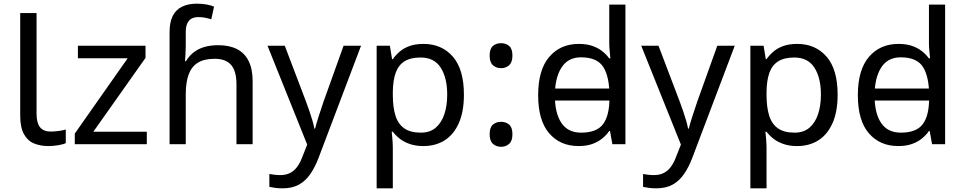

<svg xmlns="http://www.w3.org/2000/svg" viewBox="-20 -785 5249 1045"><path d="M243 10Q199 10 164.5 -4.5Q130 -19 110 -55.5Q90 -92 90 -157V-714H179V-165Q179 -117 197.5 -93Q216 -69 256 -69Q278 -69 301.5 -72.5Q325 -76 338 -80V-6Q324 1 296.5 5.5Q269 10 243 10Z M779 0H387V-58L675 -468H404V-536H772V-470L488 -68H779Z M903 -611Q903 -665 920.5 -699Q938 -733 971.5 -749Q1005 -765 1051 -765Q1080 -765 1104.5 -760.5Q1129 -756 1145 -749L1130 -680Q1114 -685 1096.5 -688.5Q1079 -692 1059 -692Q1025 -692 1008 -671.5Q991 -651 991 -613V-535Q991 -513 989.5 -488Q988 -463 987 -452H992Q1011 -483 1036.5 -502Q1062 -521 1095 -530Q1128 -539 1168 -539Q1228 -539 1269.5 -518Q1311 -497 1333 -453.5Q1355 -410 1355 -343V0H1267V-326Q1267 -398 1238 -431.5Q1209 -465 1149 -465Q1091 -465 1056.5 -443.5Q1022 -422 1006.5 -379Q991 -336 991 -271V0H903Z M1436 -536H1530L1646 -231Q1656 -204 1664.5 -179Q1673 -154 1680 -130.5Q1687 -107 1691 -85H1695Q1701 -110 1714 -150.5Q1727 -191 1741 -232L1850 -536H1945L1714 74Q1695 124 1669.5 161.5Q1644 199 1607.5 219.5Q1571 240 1519 240Q1495 240 1477 237.5Q1459 235 1446 232V162Q1457 164 1472.5 166Q1488 168 1505 168Q1536 168 1558.5 156.5Q1581 145 1597 123.5Q1613 102 1624 73L1652 2Z M2285 -546Q2384 -546 2444.5 -477Q2505 -408 2505 -269Q2505 -178 2477.5 -115.5Q2450 -53 2400.5 -21.5Q2351 10 2284 10Q2243 10 2211 -1Q2179 -12 2156.5 -29.5Q2134 -47 2118 -68H2112Q2114 -51 2116 -25Q2118 1 2118 20V240H2030V-536H2102L2114 -463H2118Q2134 -486 2156.5 -505Q2179 -524 2210.5 -535Q2242 -546 2285 -546ZM2269 -472Q2215 -472 2182 -451.5Q2149 -431 2134 -390Q2119 -349 2118 -286V-269Q2118 -203 2132 -157Q2146 -111 2179.5 -87Q2213 -63 2271 -63Q2320 -63 2351.5 -90Q2383 -117 2398.5 -163.5Q2414 -210 2414 -270Q2414 -362 2378.5 -417Q2343 -472 2269 -472Z M2707 -414Q2681 -414 2663 -430Q2645 -446 2645 -482Q2645 -520 2663 -535Q2681 -550 2707 -550Q2733 -550 2751 -535Q2769 -520 2769 -482Q2769 -446 2751 -430Q2733 -414 2707 -414ZM2707 14Q2681 14 2663 -2Q2645 -18 2645 -54Q2645 -92 2663 -107Q2681 -122 2707 -122Q2733 -122 2751 -107Q2769 -92 2769 -54Q2769 -18 2751 -2Q2733 14 2707 14Z M2958 -238V-303H3334V-238ZM3129 10Q3029 10 2969 -59.5Q2909 -129 2909 -267Q2909 -405 2969.5 -475.5Q3030 -546 3130 -546Q3172 -546 3203 -535.5Q3234 -525 3257 -507Q3280 -489 3296 -467H3302Q3301 -480 3298.5 -505.5Q3296 -531 3296 -546V-760H3384V0H3313L3300 -72H3296Q3280 -49 3257 -30.5Q3234 -12 3202.5 -1Q3171 10 3129 10ZM3143 -63Q3228 -63 3262.5 -109.5Q3297 -156 3297 -250V-266Q3297 -366 3264 -419.5Q3231 -473 3142 -473Q3071 -473 3035.5 -416.5Q3000 -360 3000 -265Q3000 -169 3035.5 -116Q3071 -63 3143 -63Z M3470 -536H3564L3680 -231Q3690 -204 3698.5 -179Q3707 -154 3714 -130.5Q3721 -107 3725 -85H3729Q3735 -110 3748 -150.5Q3761 -191 3775 -232L3884 -536H3979L3748 74Q3729 124 3703.5 161.5Q3678 199 3641.5 219.5Q3605 240 3553 240Q3529 240 3511 237.5Q3493 235 3480 232V162Q3491 164 3506.5 166Q3522 168 3539 168Q3570 168 3592.5 156.5Q3615 145 3631 123.5Q3647 102 3658 73L3686 2Z M4319 -546Q4418 -546 4478.5 -477Q4539 -408 4539 -269Q4539 -178 4511.5 -115.5Q4484 -53 4434.5 -21.5Q4385 10 4318 10Q4277 10 4245 -1Q4213 -12 4190.5 -29.5Q4168 -47 4152 -68H4146Q4148 -51 4150 -25Q4152 1 4152 20V240H4064V-536H4136L4148 -463H4152Q4168 -486 4190.5 -505Q4213 -524 4244.5 -535Q4276 -546 4319 -546ZM4303 -472Q4249 -472 4216 -451.5Q4183 -431 4168 -390Q4153 -349 4152 -286V-269Q4152 -203 4166 -157Q4180 -111 4213.5 -87Q4247 -63 4305 -63Q4354 -63 4385.5 -90Q4417 -117 4432.5 -163.5Q4448 -210 4448 -270Q4448 -362 4412.5 -417Q4377 -472 4303 -472Z M4698 -238V-303H5074V-238ZM4869 10Q4769 10 4709 -59.5Q4649 -129 4649 -267Q4649 -405 4709.5 -475.5Q4770 -546 4870 -546Q4912 -546 4943 -535.5Q4974 -525 4997 -507Q5020 -489 5036 -467H5042Q5041 -480 5038.5 -505.5Q5036 -531 5036 -546V-760H5124V0H5053L5040 -72H5036Q5020 -49 4997 -30.5Q4974 -12 4942.5 -1Q4911 10 4869 10ZM4883 -63Q4968 -63 5002.5 -109.5Q5037 -156 5037 -250V-266Q5037 -366 5004 -419.5Q4971 -473 4882 -473Q4811 -473 4775.5 -416.5Q4740 -360 4740 -265Q4740 -169 4775.5 -116Q4811 -63 4883 -63Z"/></svg>

Font: hexusinhala05
Style: Book
Weight: 400
Designer: Jelle Bosma - Monotype Design Team
Foundry: Monotype Imaging Inc.
Version: Version 2.003